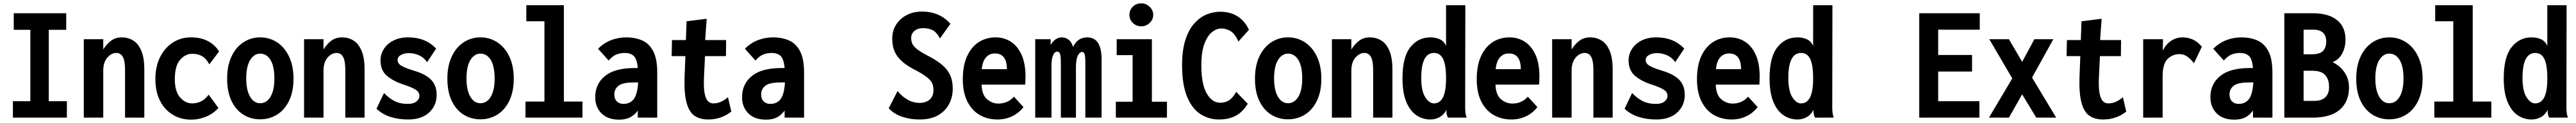

<svg xmlns="http://www.w3.org/2000/svg" viewBox="-20 -702 15370 734"><path d="M57 0V-98H161V-524H62V-623H375V-524H271V-98H379V0Z M480 0V-468H596V-407Q616 -439 642.5 -459Q669 -479 707 -479Q743 -479 773.5 -461Q804 -443 822.5 -400.5Q841 -358 841 -287V0H726V-286Q726 -338 713 -362Q700 -386 674 -386Q644 -386 620 -358Q596 -330 596 -280V0Z M1121 12Q1059 12 1010.5 -17.5Q962 -47 934.5 -101Q907 -155 907 -230Q907 -305 935 -361Q963 -417 1011 -448Q1059 -479 1120 -479Q1178 -479 1220 -457Q1262 -435 1287 -395L1229 -318Q1210 -353 1185.5 -367Q1161 -381 1126 -381Q1086 -381 1054.5 -345Q1023 -309 1023 -230Q1023 -156 1054.5 -120.5Q1086 -85 1126 -85Q1153 -85 1178 -96.5Q1203 -108 1225 -137L1283 -58Q1251 -22 1207.5 -5Q1164 12 1121 12Z M1532 10Q1476 10 1431.5 -18Q1387 -46 1361 -100Q1335 -154 1335 -233Q1335 -309 1361 -364.5Q1387 -420 1432 -449.5Q1477 -479 1532 -479Q1588 -479 1633 -449.5Q1678 -420 1704.5 -364.5Q1731 -309 1731 -233Q1731 -155 1704.5 -100.5Q1678 -46 1633 -18Q1588 10 1532 10ZM1532 -86Q1571 -86 1594 -125Q1617 -164 1617 -233Q1617 -306 1594 -344Q1571 -382 1532 -382Q1496 -382 1472.5 -344Q1449 -306 1449 -233Q1449 -164 1472 -125Q1495 -86 1532 -86Z M1794 0V-468H1910V-407Q1930 -439 1956.5 -459Q1983 -479 2021 -479Q2057 -479 2087.5 -461Q2118 -443 2136.5 -400.5Q2155 -358 2155 -287V0H2040V-286Q2040 -338 2027 -362Q2014 -386 1988 -386Q1958 -386 1934 -358Q1910 -330 1910 -280V0Z M2415 11Q2357 11 2309 -4.5Q2261 -20 2226 -53L2271 -147Q2299 -117 2332.5 -99.5Q2366 -82 2414 -82Q2446 -82 2464 -96Q2482 -110 2482 -131Q2482 -152 2461 -166Q2440 -180 2392 -196Q2328 -216 2289 -249Q2250 -282 2250 -341Q2250 -379 2270.5 -410.5Q2291 -442 2328 -460.5Q2365 -479 2415 -479Q2519 -479 2582 -412L2528 -331Q2509 -359 2480 -372Q2451 -385 2419 -385Q2392 -385 2372 -374Q2352 -363 2352 -343Q2352 -323 2375 -309.5Q2398 -296 2447 -281Q2519 -260 2552 -226Q2585 -192 2585 -136Q2585 -72 2540 -30.5Q2495 11 2415 11Z M2846 10Q2790 10 2745.5 -18Q2701 -46 2675 -100Q2649 -154 2649 -233Q2649 -309 2675 -364.5Q2701 -420 2746 -449.5Q2791 -479 2846 -479Q2902 -479 2947 -449.5Q2992 -420 3018.5 -364.5Q3045 -309 3045 -233Q3045 -155 3018.5 -100.5Q2992 -46 2947 -18Q2902 10 2846 10ZM2846 -86Q2885 -86 2908 -125Q2931 -164 2931 -233Q2931 -306 2908 -344Q2885 -382 2846 -382Q2810 -382 2786.5 -344Q2763 -306 2763 -233Q2763 -164 2786 -125Q2809 -86 2846 -86Z M3115 0V-96H3228V-575H3120V-671H3344V-96H3455V0Z M3673 12Q3606 12 3568.5 -25.5Q3531 -63 3531 -122Q3531 -201 3589.5 -248.5Q3648 -296 3765 -296Q3773 -296 3785 -296Q3780 -351 3760.5 -368.5Q3741 -386 3709 -386Q3681 -386 3658 -377Q3635 -368 3611 -341L3548 -411Q3583 -446 3626 -462.5Q3669 -479 3716 -479Q3769 -479 3810.5 -461Q3852 -443 3876.5 -397.5Q3901 -352 3901 -268V0H3785V-42Q3763 -13 3737 -0.5Q3711 12 3673 12ZM3645 -139Q3645 -111 3660.5 -96.5Q3676 -82 3699 -82Q3740 -82 3761.5 -111.5Q3783 -141 3787 -210Q3780 -210 3773.5 -210Q3767 -210 3762 -210Q3694 -210 3669.5 -190Q3645 -170 3645 -139Z M4205 11Q4157 11 4124.5 -10.5Q4092 -32 4076.5 -87Q4061 -142 4064 -241L4069 -367H3987L3989 -463H4072L4076 -575L4196 -590L4187 -463H4312L4311 -367H4186L4180 -243Q4177 -181 4183.5 -146.5Q4190 -112 4203.5 -98.5Q4217 -85 4235 -85Q4262 -85 4284 -96Q4306 -107 4323 -122L4343 -36Q4283 11 4205 11Z M4549 12Q4482 12 4444.5 -25.5Q4407 -63 4407 -122Q4407 -201 4465.5 -248.5Q4524 -296 4641 -296Q4649 -296 4661 -296Q4656 -351 4636.5 -368.5Q4617 -386 4585 -386Q4557 -386 4534 -377Q4511 -368 4487 -341L4424 -411Q4459 -446 4502 -462.5Q4545 -479 4592 -479Q4645 -479 4686.5 -461Q4728 -443 4752.5 -397.5Q4777 -352 4777 -268V0H4661V-42Q4639 -13 4613 -0.5Q4587 12 4549 12ZM4521 -139Q4521 -111 4536.5 -96.5Q4552 -82 4575 -82Q4616 -82 4637.5 -111.5Q4659 -141 4663 -210Q4656 -210 4649.5 -210Q4643 -210 4638 -210Q4570 -210 4545.5 -190Q4521 -170 4521 -139Z M5466 11Q5410 11 5361.5 -5.5Q5313 -22 5282 -56L5335 -159Q5358 -129 5391.5 -109Q5425 -89 5465 -88Q5503 -88 5526 -107.5Q5549 -127 5549 -166Q5549 -185 5542.5 -202Q5536 -219 5515 -237Q5494 -255 5452 -278Q5397 -305 5364.5 -333Q5332 -361 5317.5 -394Q5303 -427 5303 -471Q5303 -519 5326.5 -555.5Q5350 -592 5390 -612.5Q5430 -633 5480 -633Q5586 -633 5650 -560L5588 -473Q5566 -512 5542.5 -523Q5519 -534 5487 -534Q5455 -534 5435.5 -517.5Q5416 -501 5416 -476Q5416 -456 5423 -440.5Q5430 -425 5452.5 -407.5Q5475 -390 5522 -366Q5575 -338 5606 -310Q5637 -282 5650.5 -249Q5664 -216 5664 -173Q5664 -123 5642 -81Q5620 -39 5576 -14Q5532 11 5466 11Z M5931 11Q5871 11 5824.5 -16Q5778 -43 5751 -96.5Q5724 -150 5724 -229Q5724 -311 5749.5 -366.5Q5775 -422 5819 -450.5Q5863 -479 5920 -479Q5970 -479 6010 -453.5Q6050 -428 6074 -376.5Q6098 -325 6098 -245Q6098 -235 6097.5 -221Q6097 -207 6096 -197H5836Q5838 -136 5868.5 -110Q5899 -84 5936 -84Q5963 -84 5986 -93.5Q6009 -103 6029 -125L6086 -63Q6057 -26 6017 -7.5Q5977 11 5931 11ZM5837 -289H5987Q5987 -383 5915 -383Q5884 -383 5863 -360.5Q5842 -338 5837 -289Z M6156 0V-468H6248V-434Q6262 -457 6279 -468Q6296 -479 6315 -479Q6336 -479 6354 -466Q6372 -453 6382 -422Q6409 -479 6466 -479Q6511 -479 6532 -443.5Q6553 -408 6552 -343V0H6455V-323Q6455 -363 6451 -377.5Q6447 -392 6436 -392Q6421 -392 6410 -369.5Q6399 -347 6399 -302V0H6309V-320Q6309 -365 6304.5 -379.5Q6300 -394 6287 -394Q6272 -394 6262.5 -372.5Q6253 -351 6253 -308V0Z M6637 0V-95H6737V-373H6642V-468H6852V-95H6942V0ZM6789 -545Q6759 -545 6738.5 -565Q6718 -585 6718 -613Q6718 -642 6738 -662Q6758 -682 6789 -682Q6817 -682 6838.5 -661.5Q6860 -641 6860 -613Q6860 -585 6838.5 -565Q6817 -545 6789 -545Z M7252 11Q7192 11 7142 -21Q7092 -53 7062.5 -123.5Q7033 -194 7032 -308Q7032 -403 7052.5 -465.5Q7073 -528 7107 -564.5Q7141 -601 7180.5 -616.5Q7220 -632 7259 -632Q7321 -632 7364.5 -603.5Q7408 -575 7431 -524L7368 -454Q7348 -500 7322 -516Q7296 -532 7266 -532Q7237 -532 7209.5 -509.5Q7182 -487 7164.5 -438.5Q7147 -390 7147 -312Q7147 -200 7179 -144.5Q7211 -89 7259 -89Q7291 -89 7313.5 -104Q7336 -119 7355 -154L7424 -83Q7392 -31 7350 -10Q7308 11 7252 11Z M7664 10Q7608 10 7563.5 -18Q7519 -46 7493 -100Q7467 -154 7467 -233Q7467 -309 7493 -364.5Q7519 -420 7564 -449.5Q7609 -479 7664 -479Q7720 -479 7765 -449.5Q7810 -420 7836.5 -364.5Q7863 -309 7863 -233Q7863 -155 7836.5 -100.5Q7810 -46 7765 -18Q7720 10 7664 10ZM7664 -86Q7703 -86 7726 -125Q7749 -164 7749 -233Q7749 -306 7726 -344Q7703 -382 7664 -382Q7628 -382 7604.5 -344Q7581 -306 7581 -233Q7581 -164 7604 -125Q7627 -86 7664 -86Z M7926 0V-468H8042V-407Q8062 -439 8088.5 -459Q8115 -479 8153 -479Q8189 -479 8219.5 -461Q8250 -443 8268.5 -400.5Q8287 -358 8287 -287V0H8172V-286Q8172 -338 8159 -362Q8146 -386 8120 -386Q8090 -386 8066 -358Q8042 -330 8042 -280V0Z M8514 11Q8468 11 8430.5 -14Q8393 -39 8370 -93.5Q8347 -148 8347 -235Q8347 -361 8393.5 -420Q8440 -479 8514 -479Q8544 -479 8569 -468Q8594 -457 8607 -428V-671H8722L8721 -62Q8721 -46 8722.5 -31Q8724 -16 8730 0H8618Q8612 -14 8610.5 -22Q8609 -30 8609 -46Q8593 -16 8567.5 -2.5Q8542 11 8514 11ZM8535 -85Q8570 -85 8588.5 -121Q8607 -157 8607 -234Q8607 -314 8589.5 -350Q8572 -386 8535 -386Q8459 -386 8459 -237Q8459 -160 8482.5 -122.5Q8506 -85 8535 -85Z M8997 11Q8937 11 8890.5 -16Q8844 -43 8817 -96.5Q8790 -150 8790 -229Q8790 -311 8815.5 -366.5Q8841 -422 8885 -450.5Q8929 -479 8986 -479Q9036 -479 9076 -453.5Q9116 -428 9140 -376.5Q9164 -325 9164 -245Q9164 -235 9163.5 -221Q9163 -207 9162 -197H8902Q8904 -136 8934.5 -110Q8965 -84 9002 -84Q9029 -84 9052 -93.5Q9075 -103 9095 -125L9152 -63Q9123 -26 9083 -7.5Q9043 11 8997 11ZM8903 -289H9053Q9053 -383 8981 -383Q8950 -383 8929 -360.5Q8908 -338 8903 -289Z M9240 0V-468H9356V-407Q9376 -439 9402.5 -459Q9429 -479 9467 -479Q9503 -479 9533.5 -461Q9564 -443 9582.5 -400.5Q9601 -358 9601 -287V0H9486V-286Q9486 -338 9473 -362Q9460 -386 9434 -386Q9404 -386 9380 -358Q9356 -330 9356 -280V0Z M9861 11Q9803 11 9755 -4.5Q9707 -20 9672 -53L9717 -147Q9745 -117 9778.5 -99.5Q9812 -82 9860 -82Q9892 -82 9910 -96Q9928 -110 9928 -131Q9928 -152 9907 -166Q9886 -180 9838 -196Q9774 -216 9735 -249Q9696 -282 9696 -341Q9696 -379 9716.5 -410.5Q9737 -442 9774 -460.5Q9811 -479 9861 -479Q9965 -479 10028 -412L9974 -331Q9955 -359 9926 -372Q9897 -385 9865 -385Q9838 -385 9818 -374Q9798 -363 9798 -343Q9798 -323 9821 -309.5Q9844 -296 9893 -281Q9965 -260 9998 -226Q10031 -192 10031 -136Q10031 -72 9986 -30.5Q9941 11 9861 11Z M10311 11Q10251 11 10204.5 -16Q10158 -43 10131 -96.5Q10104 -150 10104 -229Q10104 -311 10129.5 -366.5Q10155 -422 10199 -450.5Q10243 -479 10300 -479Q10350 -479 10390 -453.5Q10430 -428 10454 -376.5Q10478 -325 10478 -245Q10478 -235 10477.5 -221Q10477 -207 10476 -197H10216Q10218 -136 10248.5 -110Q10279 -84 10316 -84Q10343 -84 10366 -93.5Q10389 -103 10409 -125L10466 -63Q10437 -26 10397 -7.5Q10357 11 10311 11ZM10217 -289H10367Q10367 -383 10295 -383Q10264 -383 10243 -360.5Q10222 -338 10217 -289Z M10704 11Q10658 11 10620.5 -14Q10583 -39 10560 -93.5Q10537 -148 10537 -235Q10537 -361 10583.5 -420Q10630 -479 10704 -479Q10734 -479 10759 -468Q10784 -457 10797 -428V-671H10912L10911 -62Q10911 -46 10912.5 -31Q10914 -16 10920 0H10808Q10802 -14 10800.5 -22Q10799 -30 10799 -46Q10783 -16 10757.5 -2.5Q10732 11 10704 11ZM10725 -85Q10760 -85 10778.5 -121Q10797 -157 10797 -234Q10797 -314 10779.5 -350Q10762 -386 10725 -386Q10649 -386 10649 -237Q10649 -160 10672.5 -122.5Q10696 -85 10725 -85Z M11430 0V-623H11791V-525H11543V-374H11745V-275H11543V-98H11789V0Z M11846 0 11985 -234 11848 -468H11965L12044 -333L12117 -468H12230L12103 -239L12247 0H12128L12044 -139L11965 0Z M12527 11Q12479 11 12446.5 -10.5Q12414 -32 12398.5 -87Q12383 -142 12386 -241L12391 -367H12309L12311 -463H12394L12398 -575L12518 -590L12509 -463H12634L12633 -367H12508L12502 -243Q12499 -181 12505.5 -146.5Q12512 -112 12525.5 -98.5Q12539 -85 12557 -85Q12584 -85 12606 -96Q12628 -107 12645 -122L12665 -36Q12605 11 12527 11Z M12766 0V-468H12884L12883 -399Q12900 -437 12932 -458Q12964 -479 13000 -479Q13071 -479 13116 -423L13069 -325Q13052 -347 13031 -363Q13010 -379 12982 -379Q12942 -379 12912 -350.5Q12882 -322 12882 -246V0Z M13309 12Q13242 12 13204.5 -25.5Q13167 -63 13167 -122Q13167 -201 13225.5 -248.5Q13284 -296 13401 -296Q13409 -296 13421 -296Q13416 -351 13396.5 -368.5Q13377 -386 13345 -386Q13317 -386 13294 -377Q13271 -368 13247 -341L13184 -411Q13219 -446 13262 -462.5Q13305 -479 13352 -479Q13405 -479 13446.5 -461Q13488 -443 13512.5 -397.5Q13537 -352 13537 -268V0H13421V-42Q13399 -13 13373 -0.5Q13347 12 13309 12ZM13281 -139Q13281 -111 13296.5 -96.5Q13312 -82 13335 -82Q13376 -82 13397.5 -111.5Q13419 -141 13423 -210Q13416 -210 13409.5 -210Q13403 -210 13398 -210Q13330 -210 13305.5 -190Q13281 -170 13281 -139Z M13608 0V-623H13777Q13872 -623 13922.5 -582Q13973 -541 13973 -466Q13973 -420 13953.5 -383Q13934 -346 13896 -331Q13940 -310 13967 -270.5Q13994 -231 13994 -180Q13994 -96 13939.5 -48Q13885 0 13776 0ZM13723 -378H13770Q13821 -378 13839.5 -398.5Q13858 -419 13858 -456Q13858 -488 13839 -506.5Q13820 -525 13779 -525H13723ZM13723 -100H13787Q13829 -100 13852 -121Q13875 -142 13875 -183Q13875 -228 13852 -254Q13829 -280 13773 -280H13723Z M14234 10Q14178 10 14133.5 -18Q14089 -46 14063 -100Q14037 -154 14037 -233Q14037 -309 14063 -364.5Q14089 -420 14134 -449.5Q14179 -479 14234 -479Q14290 -479 14335 -449.5Q14380 -420 14406.5 -364.5Q14433 -309 14433 -233Q14433 -155 14406.5 -100.5Q14380 -46 14335 -18Q14290 10 14234 10ZM14234 -86Q14273 -86 14296 -125Q14319 -164 14319 -233Q14319 -306 14296 -344Q14273 -382 14234 -382Q14198 -382 14174.5 -344Q14151 -306 14151 -233Q14151 -164 14174 -125Q14197 -86 14234 -86Z M14503 0V-96H14616V-575H14508V-671H14732V-96H14843V0Z M15084 11Q15038 11 15000.5 -14Q14963 -39 14940 -93.5Q14917 -148 14917 -235Q14917 -361 14963.5 -420Q15010 -479 15084 -479Q15114 -479 15139 -468Q15164 -457 15177 -428V-671H15292L15291 -62Q15291 -46 15292.5 -31Q15294 -16 15300 0H15188Q15182 -14 15180.5 -22Q15179 -30 15179 -46Q15163 -16 15137.5 -2.5Q15112 11 15084 11ZM15105 -85Q15140 -85 15158.5 -121Q15177 -157 15177 -234Q15177 -314 15159.5 -350Q15142 -386 15105 -386Q15029 -386 15029 -237Q15029 -160 15052.5 -122.5Q15076 -85 15105 -85Z"/></svg>

Font: Inconsolata SemiCondensed ExtraBold
Style: Regular
Weight: 800
Width: 4
Monospace: yes
Designer: Raph Levien, Cyreal, Brenton Simpson
Foundry: Raph Levien, Cyreal, Google
Version: Version 3.100; ttfautohint (v1.8.4.7-5d5b)